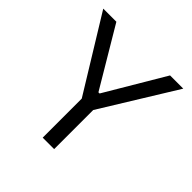

<svg xmlns="http://www.w3.org/2000/svg" viewBox="-188 -885 1042 1042"><g transform="rotate(45 332.5 -364.0)"><path d="M25.4 -727.5H126L328.1 -387.7H336.9L538.1 -727.5H639.6L376 -299.8V0H288.1V-299.8Z"/></g></svg>

Font: GitLab Sans
Style: Regular
Weight: 400
Designer: Rasmus Andersson
Foundry: Modifications by GitLab B.V., manufactured by rsms
Version: Version 4.000;git-c8fb6b7